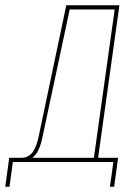

<svg xmlns="http://www.w3.org/2000/svg" viewBox="-52 -611 516 730"><path d="M-32 99 -17 -11H33Q58 -13 72.5 -33Q87 -53 95 -92L200 -591H402L321 -11H397L382 99H366L379 5H-3L-16 99ZM305 -11 384 -575H213L110 -92Q109 -86 105 -70.5Q101 -55 93 -38.5Q85 -22 71 -11Z"/></svg>

Font: Alumni Sans Pinstripe
Style: Italic
Weight: 400
Italic angle: -8°
Designer: Robert E. Leuschke
Foundry: Robert E. Leuschke
Version: Version 1.010; ttfautohint (v1.8.4.7-5d5b)